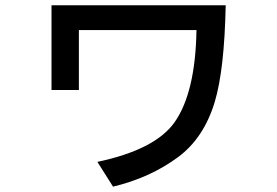

<svg xmlns="http://www.w3.org/2000/svg" viewBox="-20 -635 1039 719"><path d="M172.9 -615.2H825.2Q820.3 -373.5 784.2 -253.4Q743.2 -117.7 646.5 -46.4Q543 30.3 403.3 64L344.7 -28.8Q559.6 -74.2 632.8 -175.8Q711.9 -287.1 715.8 -522.5H275.4V-297.9H172.9Z"/></svg>

Font: UDEV Gothic 35
Style: Bold
Weight: 700
Version: v2.1.0; ttfautohint (v1.8.4.7-5d5b-dirty) -l 6 -r 45 -G 200 